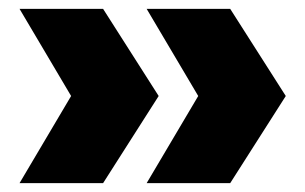

<svg xmlns="http://www.w3.org/2000/svg" viewBox="-20 -481 687 432"><path d="M24 -69 140 -265 24 -461H212L337 -265L212 -69ZM310 -69 426 -265 310 -461H498L623 -265L498 -69Z"/></svg>

Font: Elaine Sans Black
Style: Regular
Weight: 900
Designer: Wei Huang
Foundry: Wei Huang
Version: Version 2.001;December 24, 2019;FontCreator 12.0.0.2547 64-b